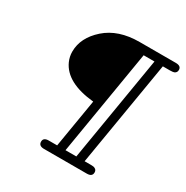

<svg xmlns="http://www.w3.org/2000/svg" viewBox="-197 -857 1175 1215"><g transform="rotate(30 390.0 -249.5)"><path d="M137.2 -428.2Q137.2 -530.3 229.5 -612.1Q321.8 -693.8 476.1 -693.8H740.2Q780.3 -693.8 779.8 -664.1Q779.8 -645 762.2 -637.2Q755.4 -634.3 731.9 -633.8H680.2L551.8 133.8H597.2Q619.1 133.8 626 138.2Q642.1 145 642.1 164.1Q642.1 194.8 603 194.8H288.1Q251 193.8 251 163.8Q251 133.8 290 133.8H351.1L410.2 -220.2Q205.1 -240.2 151.9 -358.9Q137.2 -392.1 137.2 -428.2ZM412.1 133.8H491.2L619.1 -633.8H540Z"/></g></svg>

Font: CMU Serif Extra
Style: BoldSlanted
Weight: 700
Italic angle: -9.46001°
Version: Version 0.7.0